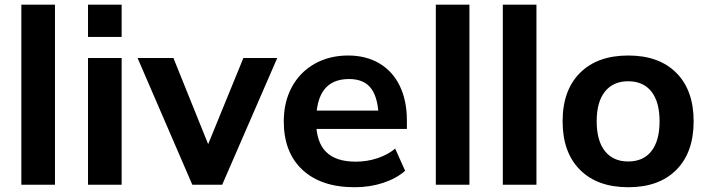

<svg xmlns="http://www.w3.org/2000/svg" viewBox="-20 -786 3012 817"><path d="M70.8 -766.1H213.9V0H70.8Z M354.5 -766.1H497.6V-628.9H354.5ZM354.5 -539.1H497.6V0H354.5Z M565.4 -539.1H718L883.5 -128.4H847.7L1015.6 -539.1H1159.7L925.5 0H798.3Z M1187.5 -269.5Q1187.5 -352.1 1221.9 -415.6Q1256.3 -479.2 1318.8 -514.5Q1381.3 -549.8 1461.4 -549.8Q1537.4 -549.8 1594.1 -516.4Q1650.9 -482.9 1681.2 -420.3Q1711.4 -357.7 1711.4 -273.4V-237.3H1305.4V-315.4H1607.9L1591.8 -274.2Q1591.1 -365.2 1560.8 -407.5Q1530.5 -449.7 1465.6 -449.7Q1394.8 -449.7 1360 -405.2Q1325.2 -360.6 1325.2 -269.3Q1325.2 -182.6 1366.8 -140.4Q1408.4 -98.1 1493.7 -98.1Q1542.2 -98.1 1585.9 -112.7Q1629.6 -127.2 1661.6 -153.6L1703.9 -59.3Q1666.7 -26.4 1610.2 -7.8Q1553.7 10.7 1488.8 10.7Q1346.9 10.7 1267.2 -63.2Q1187.5 -137.2 1187.5 -269.5Z M1834.5 -766.1H1977.5V0H1834.5Z M2119.6 -766.1H2262.7V0H2119.6Z M2374 -269.8Q2374 -401.9 2448 -475.8Q2521.9 -549.8 2653.6 -549.8Q2784.6 -549.8 2858.1 -475.8Q2931.6 -401.9 2931.6 -269.8Q2931.6 -137.5 2858.1 -63.4Q2784.6 10.7 2653.6 10.7Q2521.9 10.7 2448 -63.4Q2374 -137.5 2374 -269.8ZM2786.6 -270Q2786.6 -352.1 2752.1 -396.1Q2717.5 -440.2 2653.2 -440.2Q2588.9 -440.2 2554 -396.1Q2519 -352.1 2519 -270Q2519 -187.3 2554 -143.1Q2588.9 -98.9 2653.2 -98.9Q2717.5 -98.9 2752.1 -143.1Q2786.6 -187.3 2786.6 -270Z"/></svg>

Font: Min Sans VF VF
Style: Regular
Weight: 400
Designer: Jinseong-Kim, NotoSansCJK, Nunito
Foundry: Jinseong-Kim
Version: Version 1.420;Glyphs 3.1.2 (3151)